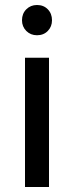

<svg xmlns="http://www.w3.org/2000/svg" viewBox="-20 -748 296 768"><path d="M80 0V-517H176V0ZM128 -607Q102.5 -607 85.2 -624.2Q68 -641.5 68 -667Q68 -693.5 85.2 -710.8Q102.5 -728 128 -728Q154.5 -728 171.2 -710.8Q188 -693.5 188 -667Q188 -641.5 171.2 -624.2Q154.5 -607 128 -607Z"/></svg>

Font: Expletus Sans
Style: Regular
Weight: 400
Designer: Jasper de Waard
Foundry: Designtown
Version: Version 7.500